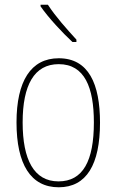

<svg xmlns="http://www.w3.org/2000/svg" viewBox="-20 -784 495 814"><path d="M183 -764H152V-757C186 -708 244 -646 287 -606H304V-616C264 -660 216 -713 183 -764ZM404 -264C404 -428 356 -537 229 -537C111 -537 50 -440 50 -265C50 -88 110 10 229 10C347 10 404 -87 404 -264ZM76 -265C76 -423 125 -512 229 -512C339 -512 378 -413 378 -265C378 -102 332 -15 228 -15C124 -15 76 -107 76 -265Z"/></svg>

Font: Noto Sans Gujarati UI Condensed Thin
Style: Regular
Weight: 100
Width: 3
Designer: Jelle Bosma - Monotype Design Team, Universal Thirst
Foundry: Monotype Imaging Inc.
Version: Version 2.106